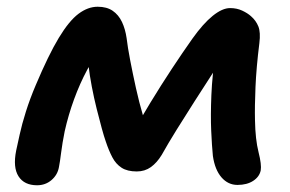

<svg xmlns="http://www.w3.org/2000/svg" viewBox="-20 -539 860 570"><path d="M90 11Q52 11 35 -15.5Q18 -42 28 -92Q32 -110 38.5 -140Q45 -170 57 -208Q69 -246 86 -286Q124 -376 154.5 -426.5Q185 -477 213 -498Q241 -519 270 -519Q297 -519 314.5 -507Q332 -495 342 -474Q352 -453 356 -425Q359 -399 366.5 -360Q374 -321 383.5 -278Q393 -235 404.5 -196Q416 -157 429 -134L363 -125Q394 -181 426 -233.5Q458 -286 490 -334.5Q522 -383 551 -424Q583 -469 611.5 -492Q640 -515 663 -515Q683 -515 699 -507.5Q715 -500 725 -491Q740 -478 747 -460.5Q754 -443 750 -411Q741 -339 738.5 -281Q736 -223 737 -182Q738 -125 747.5 -87.5Q757 -50 754 -33Q750 -14 731.5 -2Q713 10 685 10Q657 10 637.5 -12.5Q618 -35 612 -76Q609 -106 607 -151Q605 -196 607.5 -256.5Q610 -317 621 -390L662 -399Q639 -364 612 -322.5Q585 -281 557.5 -238Q530 -195 504.5 -154Q479 -113 460 -79Q446 -56 428 -43Q410 -30 386 -30Q358 -30 341 -41Q324 -52 313.5 -72Q303 -92 294 -119Q289 -133 282 -158.5Q275 -184 267 -216Q259 -248 252.5 -282Q246 -316 242.5 -347Q239 -378 240 -400L285 -405Q261 -373 239 -332Q217 -291 200 -244.5Q183 -198 172 -149Q165 -114 161.5 -86Q158 -58 155 -43Q151 -20 133 -4.5Q115 11 90 11Z"/></svg>

Font: Shantell Sans SemiBold
Style: Italic
Weight: 600
Italic angle: -11°
Designer: Stephen Nixon, Anya Danilova, Shantell Martin
Foundry: Arrow Type
Version: Version 1.011;[c5ecc13dd]